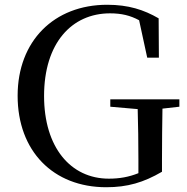

<svg xmlns="http://www.w3.org/2000/svg" viewBox="-20 -769 786 806"><path d="M443 -321 558 -311C560 -241 561 -172 561 -101V-42C521 -26 482 -19 437 -19C276 -19 165 -151 165 -366C165 -588 281 -713 442 -713C490 -713 527 -704 564 -684L598 -527H647L646 -692C584 -728 519 -749 430 -749C207 -749 54 -597 54 -367C54 -135 203 17 426 17C515 17 583 -3 660 -48V-99C660 -179 661 -248 662 -313L733 -321V-352H443Z"/></svg>

Font: Noto Serif CJK SC Medium
Style: Regular
Weight: 500
Designer: Ryoko NISHIZUKA 西塚涼子 (kana & ideographs); Frank Grießhammer (Latin, Greek & Cyrillic); Wenlong ZHANG 张文龙 (bopomofo); San
Foundry: Adobe
Version: Version 2.001;hotconv 1.1.0;makeotfexe 2.6.0